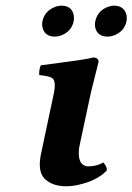

<svg xmlns="http://www.w3.org/2000/svg" viewBox="-20 -646 466 676"><path d="M315.4 -570.8Q323.2 -607.4 358.9 -621.6Q370.6 -626 381.8 -626Q414.6 -626 424.3 -597.2Q427.7 -584.5 425.3 -570.8Q418 -536.1 382.8 -522Q370.6 -517.1 358.9 -517.1Q324.7 -517.1 315.9 -546.4Q313 -558.1 315.4 -570.8ZM129.4 -570.8Q136.7 -606.4 172.4 -621.1Q184.6 -626 196.3 -626Q231 -626 238.8 -595.7Q241.7 -583.5 239.3 -570.8Q231.9 -536.1 197.3 -522Q184.6 -517.1 172.9 -517.1Q139.2 -517.1 130.4 -546.4Q127 -558.1 129.4 -570.8ZM258.8 -127Q250.5 -64.5 288.6 -60.1Q322.3 -60.5 343.8 -74.2Q357.9 -58.1 356 -45.9Q322.3 -9.8 255.4 4.9Q233.4 9.8 212.9 9.8Q165.5 9.8 138.2 -15.6Q136.7 -17.1 135.7 -18.1Q111.8 -44.4 124.5 -105L168.9 -314Q179.2 -361.3 163.1 -371.6Q151.9 -378.4 118.2 -381.8Q116.7 -399.4 123.5 -416Q280.3 -436 301.3 -441.9Q305.2 -442.9 307.6 -443.8Q329.1 -442.4 326.7 -426.8Q326.2 -425.3 300.3 -321.3Z"/></svg>

Font: Linux Libertine Slanted O
Style: Bold Slanted
Weight: 700
Designer: Philipp H. Poll
Foundry: Philipp H. Poll
Version: Version 5.0.0